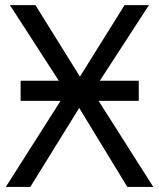

<svg xmlns="http://www.w3.org/2000/svg" viewBox="-20 -734 626 754"><path d="M61 -417H210.9L19 -713.9H119.1L293.9 -433.1L469.2 -713.9H564.9L372.1 -417H524.9V-337.9H367.2L582 0H480L291 -310.1L99.1 0H2.9L217.8 -337.9H61Z"/></svg>

Font: NotoSans
Style: Regular
Weight: 400
Designer: Monotype Design team
Foundry: Monotype Imaging Inc.
Version: Version 1.04